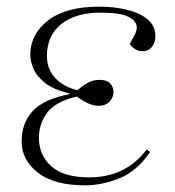

<svg xmlns="http://www.w3.org/2000/svg" viewBox="-20 -543 525 577"><path d="M236 14Q143 14 94 -24Q45 -62 45 -118Q45 -173 78 -209Q111 -245 189 -260V-262Q140 -274 114.5 -294.5Q89 -315 80 -338Q71 -361 71 -378Q71 -440 124.5 -481.5Q178 -523 278 -523Q324 -523 362.5 -513.5Q401 -504 424 -484.5Q447 -465 447 -434Q447 -415 436.5 -402Q426 -389 409 -389Q396 -389 386 -395.5Q376 -402 370 -411Q379 -427 385 -438.5Q391 -450 391 -461Q391 -479 367 -492Q343 -505 282 -505Q207 -505 164 -470.5Q121 -436 121 -375Q121 -335 146 -308.5Q171 -282 212 -272Q229 -286 244.5 -294.5Q260 -303 279 -303Q301 -303 311 -292.5Q321 -282 321 -266Q321 -250 309 -237.5Q297 -225 276 -225Q248 -225 211 -253Q147 -238 122 -204.5Q97 -171 97 -129Q97 -77 134 -43.5Q171 -10 248 -10Q358 -10 421 -94L431 -86Q391 -28 338.5 -7Q286 14 236 14Z"/></svg>

Font: Display Extralight
Style: Italic
Weight: 200
Italic angle: -2°
Designer: Latin by Veronika Burian and Jose Scaglione. Greek by Irene Vlachou. Cyrillic by Vera Evstafieva
Foundry: TypeTogether
Version: Version 3.002